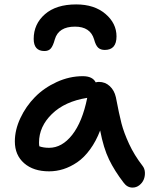

<svg xmlns="http://www.w3.org/2000/svg" viewBox="-20 -808 691 865"><path d="M323.2 -788.1Q404.8 -788.1 454.8 -745.6Q504.9 -703.1 504.9 -644Q504.9 -583 452.1 -583Q433.1 -583 422.1 -593.3Q411.1 -603.5 403.8 -630.9Q386.7 -688 317.9 -688Q243.7 -688 227.1 -630.9Q218.8 -600.6 208.7 -589.4Q198.7 -578.1 180.2 -578.1Q131.8 -578.1 131.8 -632.8Q131.8 -699.7 182.4 -743.9Q232.9 -788.1 323.2 -788.1ZM201.2 -36.1Q130.4 -36.1 88.6 -72.8Q46.9 -109.4 46.9 -170.9Q46.9 -222.7 71.8 -275.9Q96.7 -329.1 137.5 -370.6Q178.2 -412.1 235.6 -438.5Q293 -464.8 353 -464.8Q397 -464.8 411.1 -437Q418.9 -439 425.8 -439Q454.1 -439 474.6 -419.9Q495.1 -400.9 502 -370.1Q516.6 -293.5 527.3 -252Q538.1 -210.4 561.5 -159.7Q585 -108.9 622.1 -61Q631.8 -48.8 632.8 -31.7Q633.8 -14.6 627.7 0.5Q621.6 15.6 607.9 26.4Q594.2 37.1 577.1 37.1Q553.2 37.1 537.1 15.1Q496.1 -38.1 471.2 -89.6Q446.3 -141.1 431.2 -220.2Q412.6 -171.4 385.7 -134.8Q358.9 -98.1 328.1 -77.1Q297.4 -56.2 265.6 -46.1Q233.9 -36.1 201.2 -36.1ZM155.8 -166Q155.8 -156.2 157.2 -148.9Q175.8 -142.1 201.2 -142.1Q259.3 -142.1 305.2 -200.4Q351.1 -258.8 373 -367.2Q272 -351.1 213.9 -294.4Q155.8 -237.8 155.8 -166Z"/></svg>

Font: Shantell Sans Irregular
Style: Regular
Weight: 500
Designer: Stephen Nixon, Anya Danilova, Shantell Martin
Foundry: Arrow Type
Version: Version 1.006;[9816181b4]